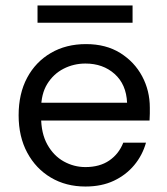

<svg xmlns="http://www.w3.org/2000/svg" viewBox="-20 -669 609 701"><path d="M292 12Q221 12 166 -20.5Q111 -53 79.5 -111.5Q48 -170 48 -248Q48 -327 79 -385Q110 -443 165.5 -475.5Q221 -508 294 -508Q367 -508 419 -475.5Q471 -443 499 -390.5Q527 -338 527 -276Q527 -266 527 -254.5Q527 -243 526 -229H111V-294H444Q441 -361 398.5 -399Q356 -437 292 -437Q249 -437 212 -418Q175 -399 152.5 -362.5Q130 -326 130 -271V-243Q130 -182 153 -141Q176 -100 213 -79.5Q250 -59 292 -59Q344 -59 379 -83Q414 -107 430 -148H513Q500 -102 470 -66Q440 -30 395.5 -9Q351 12 292 12ZM117 -586V-649H464V-586Z"/></svg>

Font: DM Sans 24pt
Style: Regular
Weight: 400
Designer: Colophon Foundry, Jonny Pinhorn
Foundry: Colophon Foundry
Version: Version 4.004;gftools[0.9.30]